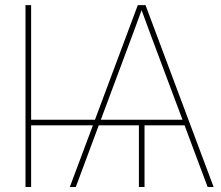

<svg xmlns="http://www.w3.org/2000/svg" viewBox="-20 -748 884 768"><path d="M104.5 -727.5V-269H359.9L531.2 -727.5H562L834.5 0H810.5L718.3 -246.6H558.1V0H535.6V-246.6H375L283.2 0H259.3L351.6 -246.6H104.5V0H82V-727.5ZM383.3 -269H710L599.6 -563.5Q585.9 -599.6 572.8 -635.5Q559.6 -671.4 546.4 -707.5Q533.2 -671.4 520 -635.5Q506.8 -599.6 493.2 -563.5Z"/></svg>

Font: Inter Display Thin
Style: Regular
Weight: 100
Designer: Rasmus Andersson
Foundry: rsms
Version: Version 4.000;git-a52131595